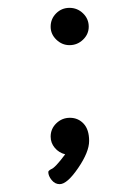

<svg xmlns="http://www.w3.org/2000/svg" viewBox="-20 -373 340 489"><path d="M206 -305Q206 -286 191.5 -272Q177 -258 157 -258Q138 -258 123.5 -272Q109 -286 109 -305Q109 -325 123 -339Q137 -353 157 -353Q177 -353 191.5 -339Q206 -325 206 -305ZM158 -73Q179 -73 193 -58Q207 -43 207 -14Q207 14 179 55Q151 96 132 96Q120 96 111.5 85.5Q103 75 103 65Q103 62 110 58Q120 55 146 20Q130 16 119.5 3.5Q109 -9 109 -25Q109 -45 123.5 -59Q138 -73 158 -73Z"/></svg>

Font: Grand Hotel
Style: Regular
Weight: 400
Designer: Brian J. Bonislawsky & Jim Lyles for Astigmatic (AOETI)
Foundry: Astigmatic (AOETI)
Version: Version 001.000